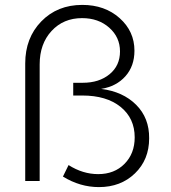

<svg xmlns="http://www.w3.org/2000/svg" viewBox="-20 -739 700 784"><path d="M142 -476V0H83V-480Q83 -584 148.5 -651.5Q214 -719 316 -719Q408 -719 468.5 -665Q529 -611 529 -532Q529 -469 492 -427.5Q455 -386 393 -376Q482 -365 536 -311Q590 -257 589 -174Q589 -87 531 -31Q473 25 384 25Q307 25 237 -18L260 -65Q318 -28 381 -28Q447 -28 488.5 -70Q530 -112 530 -178Q530 -256 472.5 -302.5Q415 -349 316 -349H279V-401H318Q385 -401 427.5 -436Q470 -471 470 -529Q470 -587 426 -626Q382 -665 315 -665Q239 -665 190.5 -612.5Q142 -560 142 -476Z"/></svg>

Font: Metropolitano Light
Style: Regular
Weight: 300
Designer: Fonts by Alex Slobzheninov & Chris M. Simpson / Changes by Cristiano Sobral
Foundry: Fonts by Alex Slobzheninov & Chris M. Simpson / Changes by Cristiano Sobral
Version: Version 1.00;August 30, 2020;FontCreator 13.0.0.2681 64-bit